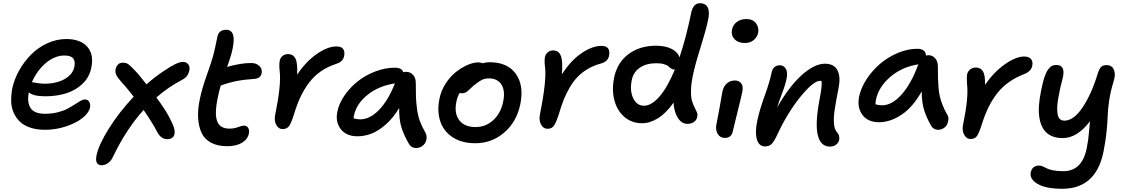

<svg xmlns="http://www.w3.org/2000/svg" viewBox="-20 -842 7052 1200"><path d="M261.2 -30.8Q210 -30.8 170.2 -43.9Q130.4 -57.1 105.7 -80.3Q81.1 -103.5 66.2 -135.7Q51.3 -168 50 -206.3Q48.8 -244.6 56.2 -287.1Q67.9 -344.2 98.6 -399.7Q129.4 -455.1 172.9 -499.5Q216.3 -543.9 274.7 -571Q333 -598.1 394 -598.1Q481.9 -598.1 524.9 -550.5Q567.9 -502.9 550.8 -418.9Q539.1 -359.9 496.3 -318.8Q453.6 -277.8 394.3 -259Q335 -240.2 263.2 -240.2Q186.5 -240.2 160.2 -265.1Q147.9 -202.6 171.1 -166.7Q194.3 -130.9 261.2 -130.9Q303.7 -130.9 340.6 -140.1Q377.4 -149.4 401.9 -162.6Q426.3 -175.8 446 -188.7Q465.8 -201.7 481.9 -210.9Q498 -220.2 509.8 -220.2Q529.3 -220.2 537.8 -205.6Q546.4 -190.9 542 -168Q535.2 -136.7 496.3 -105.2Q457.5 -73.7 393.6 -52.2Q329.6 -30.8 261.2 -30.8ZM180.2 -328.1Q186 -328.1 210.4 -323.5Q234.9 -318.8 257.8 -318.8Q333 -318.8 384 -347.9Q435.1 -377 444.8 -424.8Q451.7 -459.5 437 -477.3Q422.4 -495.1 382.8 -495.1Q321.8 -495.1 266.1 -447.8Q210.4 -400.4 179.2 -328.1Z M616.7 190.9Q570.3 190.9 583.5 127.9Q596.7 63.5 660.6 -38.8Q724.6 -141.1 815.4 -237.8Q767.1 -300.3 737.8 -331.1Q715.8 -355.5 707.3 -372.6Q698.7 -389.6 702.6 -410.2Q706.1 -426.8 717.3 -438.5Q728.5 -450.2 748.5 -450.2Q768.6 -450.2 781.7 -440.9Q794.9 -431.6 821.8 -402.8Q846.2 -378.4 895.5 -314.9Q951.7 -364.3 1004.9 -398.9Q1086.9 -455.1 1121.6 -455.1Q1145 -455.1 1156.5 -440.2Q1168 -425.3 1163.6 -403.8Q1159.2 -381.8 1148.9 -367.9Q1138.7 -354 1117.7 -342.8Q1031.2 -297.4 957.5 -232.9Q1018.6 -149.4 1039.6 -106Q1061.5 -64 1067.6 -42.5Q1073.7 -21 1070.8 -5.9Q1064.5 27.8 1024.4 27.8Q984.4 27.8 959.5 -22.9Q935.1 -70.8 877.4 -154.8Q768.1 -33.7 685.5 139.2Q674.8 163.6 655 177.2Q635.3 190.9 616.7 190.9Z M1400.4 71.8Q1340.3 71.8 1299.8 50.3Q1259.3 28.8 1240.5 -10.3Q1221.7 -49.3 1218.3 -104Q1214.8 -158.7 1229.5 -225.1Q1242.2 -287.1 1272.5 -372.8Q1302.7 -458.5 1309.6 -483.9Q1319.8 -520 1328.4 -563Q1336.9 -606 1339.4 -615.2Q1349.1 -655.8 1393.6 -655.8Q1467.3 -655.8 1425.3 -502Q1411.6 -456.5 1399.4 -423.8Q1485.4 -448.2 1549.3 -448.2Q1582 -448.2 1601.3 -429.4Q1620.6 -410.6 1615.2 -384.8Q1609.4 -352.1 1571.3 -349.1Q1504.9 -344.7 1457 -335.2Q1409.2 -325.7 1359.4 -307.1Q1348.1 -268.1 1340.3 -228Q1329.6 -175.3 1329.3 -138.4Q1329.1 -101.6 1339.4 -79.6Q1349.6 -57.6 1368.2 -47.9Q1386.7 -38.1 1415.5 -38.1Q1442.9 -38.1 1467.8 -47.6Q1492.7 -57.1 1503.4 -57.1Q1522.5 -57.1 1531 -43Q1539.6 -28.8 1535.6 -7.8Q1528.3 28.8 1492.4 50.3Q1456.5 71.8 1400.4 71.8Z M1746.1 -35.2Q1721.2 -35.2 1707 -60.8Q1692.9 -86.4 1699.2 -121.1Q1738.8 -312.5 1728 -397Q1723.6 -434.1 1728 -460.9Q1731.4 -480.5 1745.8 -492.2Q1760.3 -503.9 1779.8 -503.9Q1812.5 -503.9 1826.9 -475.1Q1841.3 -446.3 1836.9 -375Q1893.6 -459.5 1961.2 -505.6Q2028.8 -551.8 2083 -551.8Q2112.8 -551.8 2124.5 -536.1Q2136.2 -520.5 2130.9 -492.2Q2124 -455.6 2081.1 -442.9Q2026.9 -424.8 1984.6 -395.5Q1942.4 -366.2 1911.1 -324.5Q1879.9 -282.7 1857.4 -234.6Q1835 -186.5 1815.9 -123Q1799.3 -70.3 1785.6 -52.7Q1772 -35.2 1746.1 -35.2Z M2214.4 9.8Q2144 9.8 2109.6 -35.2Q2075.2 -80.1 2088.4 -144Q2098.6 -195.3 2133.3 -245.6Q2168 -295.9 2216.3 -334Q2264.6 -372.1 2325.9 -395.5Q2387.2 -418.9 2447.3 -418.9Q2492.2 -418.9 2500.5 -390.1Q2507.8 -393.1 2516.6 -393.1Q2544.9 -393.1 2561.8 -373.8Q2578.6 -354.5 2578.6 -324.2Q2578.6 -264.6 2579.8 -233.6Q2581.1 -202.6 2586.4 -160.9Q2591.8 -119.1 2604.2 -85.4Q2616.7 -51.8 2637.7 -15.1Q2646.5 -0.5 2646.2 17.1Q2646 34.7 2638.4 49.1Q2630.9 63.5 2615.5 73.2Q2600.1 83 2580.6 83Q2549.8 83 2534.7 55.2Q2503.9 2 2489 -45.7Q2474.1 -93.3 2474.6 -167Q2438 -105 2391.1 -64Q2344.2 -22.9 2301 -6.6Q2257.8 9.8 2214.4 9.8ZM2192.4 -120.1Q2192.4 -119.6 2189.5 -103Q2206.5 -96.2 2233.4 -96.2Q2291 -96.2 2348.4 -154.5Q2405.8 -212.9 2448.2 -320.8Q2344.7 -304.7 2275.6 -248Q2206.5 -191.4 2192.4 -120.1Z M2950.2 53.2Q2867.2 53.2 2810.3 16.6Q2753.4 -20 2732.2 -82.5Q2710.9 -145 2726.1 -222.2Q2735.8 -273.4 2764.2 -318.1Q2792.5 -362.8 2828.4 -391.1Q2864.3 -419.4 2901.6 -435.8Q2939 -452.1 2970.2 -452.1Q2981.9 -452.1 2996.1 -446.8Q3019 -453.1 3039.1 -453.1Q3152.3 -453.1 3203.9 -380.6Q3255.4 -308.1 3232.4 -192.9Q3210 -81.5 3132.1 -14.2Q3054.2 53.2 2950.2 53.2ZM2832 -204.1Q2817.9 -132.8 2850.6 -90.3Q2883.3 -47.9 2952.1 -47.9Q3016.1 -47.9 3063.5 -91.6Q3110.8 -135.3 3125 -208Q3138.7 -273.9 3114.3 -313Q3089.8 -352.1 3035.2 -352.1Q3009.3 -352.1 2990.2 -342Q2971.2 -332 2941.4 -308.1Q2931.6 -299.8 2919.2 -287.8Q2906.7 -275.9 2901.1 -271.2Q2895.5 -266.6 2886.7 -262.7Q2877.9 -258.8 2868.2 -258.8Q2860.8 -258.8 2854 -262.2Q2837.9 -237.8 2832 -204.1Z M3400.9 -37.1Q3376.5 -37.1 3362.1 -62.7Q3347.7 -88.4 3354 -123Q3397 -337.4 3386.7 -421.9Q3381.3 -457.5 3385.7 -484.9Q3389.6 -503.4 3403.6 -515.1Q3417.5 -526.9 3437 -526.9Q3471.7 -526.9 3485.1 -493.4Q3498.5 -460 3491.7 -377Q3547.4 -463.9 3614.5 -509.5Q3681.6 -555.2 3738.8 -555.2Q3798.3 -555.2 3786.6 -493.2Q3779.3 -456.5 3734.9 -444.8Q3689.9 -432.6 3653.3 -410.9Q3616.7 -389.2 3590.1 -361.6Q3563.5 -334 3541 -295.7Q3518.6 -257.3 3502.7 -217.3Q3486.8 -177.2 3471.7 -125Q3454.1 -71.8 3440.7 -54.4Q3427.2 -37.1 3400.9 -37.1Z M3992.7 -71.8Q3927.7 -71.8 3882.1 -111.6Q3836.4 -151.4 3819.8 -215.8Q3803.2 -280.3 3817.4 -353Q3836.4 -449.7 3907 -502.9Q3977.5 -556.2 4079.6 -556.2Q4138.7 -556.2 4177.7 -536.4Q4216.8 -516.6 4226.6 -482.9Q4267.6 -603.5 4300.3 -763.2Q4313 -821.8 4354.5 -821.8Q4391.6 -821.8 4404.3 -793.2Q4417 -764.6 4404.3 -710.9Q4389.2 -643.6 4355.7 -537.1Q4322.3 -430.7 4309.6 -366.2Q4298.8 -313 4298.6 -272.2Q4298.3 -231.4 4305.7 -209Q4313 -186.5 4321.3 -170.4Q4329.6 -154.3 4335.2 -141.1Q4340.8 -127.9 4338.4 -115.2Q4335.4 -93.3 4318.4 -80.6Q4301.3 -67.9 4277.3 -67.9Q4240.7 -67.9 4217 -104.2Q4193.4 -140.6 4189.5 -200.2Q4143.6 -134.8 4093 -103.3Q4042.5 -71.8 3992.7 -71.8ZM3928.7 -341.8Q3915 -275.4 3937.5 -228.3Q3960 -181.2 4004.4 -181.2Q4052.2 -181.2 4102.3 -239.3Q4152.3 -297.4 4197.8 -407.2H4195.3Q4184.6 -407.2 4175.3 -413.3Q4166 -419.4 4158.2 -427Q4150.4 -434.6 4130.6 -440.7Q4110.8 -446.8 4082.5 -446.8Q4019 -446.8 3978.5 -418.7Q3938 -390.6 3928.7 -341.8Z M4634.3 -573.2Q4593.3 -573.2 4570.6 -597.7Q4547.9 -622.1 4555.2 -657.2Q4561 -687 4585.7 -705.1Q4610.4 -723.1 4643.1 -723.1Q4685.1 -723.1 4704.8 -696.8Q4724.6 -670.4 4718.3 -637.2Q4713.4 -611.8 4691.7 -592.5Q4669.9 -573.2 4634.3 -573.2ZM4511.2 20Q4481 20 4466.1 -4.2Q4451.2 -28.3 4457 -62Q4470.2 -127 4481 -189.5Q4491.7 -252 4495.1 -270Q4502 -301.3 4522.2 -320.1Q4542.5 -338.9 4573.2 -338.9Q4599.1 -338.9 4612.5 -321.3Q4626 -303.7 4620.1 -272Q4615.7 -247.6 4590.6 -147Q4565.4 -46.4 4561 -25.9Q4553.2 20 4511.2 20Z M5167.5 74.2Q5108.4 74.2 5091.1 2.2Q5073.7 -69.8 5102.5 -222.2Q5119.6 -310.1 5114.7 -335.9Q5111.8 -336.9 5105.5 -336.9Q5064 -336.9 4982.7 -237.1Q4901.4 -137.2 4836.9 2Q4817.9 43.5 4802 58.3Q4786.1 73.2 4762.7 73.2Q4722.7 73.2 4710.2 27.8Q4697.8 -17.6 4712.9 -86.9Q4727.1 -154.8 4759 -242.7Q4791 -330.6 4802.7 -389.2Q4806.6 -410.2 4820.1 -422.1Q4833.5 -434.1 4854.5 -434.1Q4877.4 -434.1 4890.9 -412.8Q4904.3 -391.6 4896.5 -353Q4891.1 -319.8 4868.4 -259.8Q4845.7 -199.7 4836.9 -169.9Q4911.6 -301.8 4991 -372.8Q5070.3 -443.8 5135.7 -443.8Q5192.4 -443.8 5213.9 -403.1Q5235.4 -362.3 5220.7 -290Q5203.1 -199.7 5196.5 -155.5Q5189.9 -111.3 5192.1 -72.8Q5194.3 -34.2 5210.9 -16.1Q5230 4.4 5224.6 33.2Q5220.7 50.8 5205.1 62.5Q5189.5 74.2 5167.5 74.2Z M5474.6 -78.1Q5403.8 -78.1 5369.9 -124.3Q5335.9 -170.4 5349.6 -238.8Q5360.8 -293 5396.2 -347.2Q5431.6 -401.4 5480.5 -443.1Q5529.3 -484.9 5591.1 -511Q5652.8 -537.1 5712.4 -537.1Q5764.6 -537.1 5767.6 -495.1Q5775.4 -497.1 5781.7 -497.1Q5809.1 -497.1 5825.4 -477.1Q5841.8 -457 5841.8 -425.8Q5841.8 -378.9 5842.3 -355.2Q5842.8 -331.5 5845.7 -295.9Q5848.6 -260.3 5854.5 -236.8Q5860.4 -213.4 5871.6 -184.3Q5882.8 -155.3 5899.4 -127Q5908.7 -113.3 5907.7 -96.4Q5906.7 -79.6 5899.7 -64.9Q5892.6 -50.3 5877.2 -40.5Q5861.8 -30.8 5842.8 -30.8Q5814 -30.8 5798.8 -57.1Q5770 -108.4 5755.6 -154.3Q5741.2 -200.2 5740.7 -271Q5685.1 -171.4 5614.3 -124.8Q5543.5 -78.1 5474.6 -78.1ZM5454.6 -217.8Q5451.7 -203.1 5451.7 -190.9Q5467.3 -184.1 5494.6 -184.1Q5554.2 -184.1 5614.3 -250.5Q5674.3 -316.9 5719.7 -439.9Q5616.2 -423.8 5543.2 -360.4Q5470.2 -296.9 5454.6 -217.8Z M6045.4 26.9Q6021 26.9 6006.6 1.2Q5992.2 -24.4 5998.5 -59.1Q6034.2 -231.9 6024.4 -312Q6021 -354.5 6024.4 -377Q6028.8 -396.5 6043.7 -408.2Q6058.6 -419.9 6078.6 -419.9Q6109.4 -419.9 6123.8 -395.8Q6138.2 -371.6 6136.2 -312Q6194.3 -394.5 6262.5 -441.7Q6330.6 -488.8 6381.3 -488.8Q6410.2 -488.8 6423.6 -473.4Q6437 -458 6431.6 -431.2Q6425.3 -397 6383.3 -379.9Q6277.8 -339.8 6215.6 -262.9Q6153.3 -186 6115.2 -61Q6098.1 -7.8 6085 9.5Q6071.8 26.9 6045.4 26.9Z M6618.2 337.9Q6517.1 337.9 6465.3 307.6Q6413.6 277.3 6422.4 234.9Q6431.6 192.9 6474.1 192.9Q6485.8 192.9 6498.5 198.5Q6511.2 204.1 6522.7 210.4Q6534.2 216.8 6561.3 222.4Q6588.4 228 6625.5 228Q6744.1 228 6772.5 82Q6777.8 56.2 6781 32Q6784.2 7.8 6787.4 -29.3Q6790.5 -66.4 6792.5 -84Q6712.4 21 6622.1 21Q6560.5 21 6523.9 -9.8Q6487.3 -40.5 6476.3 -105.7Q6465.3 -170.9 6486.3 -272Q6495.6 -321.8 6506.3 -355.2Q6517.1 -388.7 6529.3 -405.8Q6541.5 -422.9 6553.5 -429.4Q6565.4 -436 6581.1 -436Q6641.6 -436 6622.1 -355Q6611.8 -315.9 6605.2 -285.9Q6598.6 -255.9 6593.3 -223.4Q6587.9 -190.9 6587.4 -168Q6586.9 -145 6590.6 -126Q6594.2 -106.9 6604.7 -97.4Q6615.2 -87.9 6632.3 -87.9Q6690.4 -87.9 6746.1 -170.7Q6801.8 -253.4 6841.3 -383.8Q6851.1 -413.1 6862.5 -424.1Q6874 -435.1 6895.5 -435.1Q6915.5 -435.1 6928.5 -424.8Q6941.4 -414.6 6946.3 -390.9Q6951.2 -367.2 6938.5 -328.1Q6920.9 -270.5 6912.6 -215.8Q6904.3 -161.1 6903.3 -122.1Q6902.3 -83 6896.2 -21.5Q6890.1 40 6877.4 103Q6831.5 337.9 6618.2 337.9Z"/></svg>

Font: Shantell Sans Irregular Bouncy
Style: Italic
Weight: 500
Italic angle: -11.31°
Designer: Stephen Nixon, Anya Danilova, Shantell Martin
Foundry: Arrow Type
Version: Version 1.006;[9816181b4]